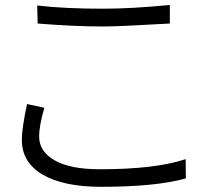

<svg xmlns="http://www.w3.org/2000/svg" viewBox="-20 -716 828 759"><path d="M128.9 -623C224.6 -615.2 311.5 -611.3 389.6 -611.3C429.7 -611.3 516.6 -615.2 651.4 -623V-696.3C549.8 -686.5 461.9 -681.6 387.7 -681.6C288.1 -681.6 201.2 -685.5 127 -694.3ZM86.9 -304.7C73.2 -240.2 66.4 -194.3 66.4 -166C65.4 -105.5 92.8 -58.6 147.5 -26.4C202.1 5.9 279.3 22.5 378.9 22.5C522.5 22.5 634.8 11.7 714.8 -10.7L713.9 -86.9C635.7 -60.5 522.5 -46.9 375 -46.9C296.9 -46.9 237.3 -58.6 196.3 -82C155.3 -105.5 134.8 -136.7 134.8 -175.8C134.8 -205.1 141.6 -243.2 155.3 -290Z"/></svg>

Font: Gen Shin Gothic P Normal
Style: Regular
Weight: 300
Designer: [Source Han Sans]
Ryoko NISHIZUKA  (kana & ideographs); Paul D. Hunt (Latin, Greek & Cyrillic); Wenlong ZHANG  (bopomofo
Version: Version 1.002.20150607